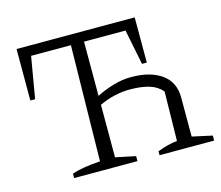

<svg xmlns="http://www.w3.org/2000/svg" viewBox="-94 -769 1024 890"><g transform="rotate(-15 418.0 -323.5)"><path d="M157 0V-21Q182 -30 215.5 -35.5Q249 -41 293 -44L302 -599H111L77 -400H54V-647H621V-430H598L564 -599H365V-339Q405 -359 447.5 -371.5Q490 -384 533 -384Q625 -384 679 -345Q733 -306 733 -233V-45L829 -24V0H567V-19Q620 -39 662 -43L666 -279Q643 -307 605 -318.5Q567 -330 512 -330Q438 -330 365 -296V-44L461 -24V0Z"/></g></svg>

Font: Piazzolla SC Light
Style: Regular
Weight: 300
Designer: Juan Pablo del Peral
Foundry: Huerta Tipografica
Version: Version 1.330